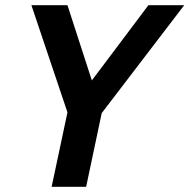

<svg xmlns="http://www.w3.org/2000/svg" viewBox="-20 -720 730 740"><path d="M179 0 240 -287 101 -700H240L334 -410L552 -700H690L372 -284L312 0Z"/></svg>

Font: Red Hat Mono SemiBold
Style: Italic
Weight: 600
Italic angle: -12°
Monospace: yes
Designer: Pentagram, MCKL
Foundry: MCKL
Version: Version 1.030